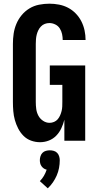

<svg xmlns="http://www.w3.org/2000/svg" viewBox="-20 -763 540 1041"><path d="M197 8Q172 8 148.5 -0.5Q125 -9 107.5 -26.5Q90 -44 78.5 -66.5Q67 -89 60.5 -112.5Q54 -136 52 -161Q50 -186 50 -210V-525Q50 -553 54 -580.5Q58 -608 69 -634Q80 -660 98 -681.5Q116 -703 140 -717.5Q164 -732 192 -737.5Q220 -743 248 -743Q274 -743 300 -738Q326 -733 349 -721Q372 -709 390.5 -690Q409 -671 421 -647.5Q433 -624 438.5 -598Q444 -572 444 -546H320Q320 -562 316.5 -578.5Q313 -595 304 -609Q295 -623 279.5 -630.5Q264 -638 248 -638Q235 -638 223 -633.5Q211 -629 202 -619.5Q193 -610 187.5 -598.5Q182 -587 179 -575Q176 -563 175 -550Q174 -537 174 -525V-210Q174 -191 176.5 -172Q179 -153 188 -136Q197 -119 213.5 -108Q230 -97 249 -97Q261 -97 273 -102Q285 -107 293 -116.5Q301 -126 306 -137.5Q311 -149 314 -161Q317 -173 317.5 -185.5Q318 -198 318 -210V-303H250V-408H442V0H329V-114Q323 -90 312.5 -67.5Q302 -45 285 -27.5Q268 -10 245 -1Q222 8 197 8ZM239 258 196 219Q209 206 218 190.5Q227 175 233 157Q224 155 217 150Q210 145 205 138Q200 131 198 122.5Q196 114 196 105Q196 95 199.5 84Q203 73 210.5 65.5Q218 58 228.5 55Q239 52 250 52Q261 52 271.5 55Q282 58 289.5 65.5Q297 73 300.5 84Q304 95 304 105Q304 127 300 148Q296 169 287.5 188.5Q279 208 267 225.5Q255 243 239 258Z"/></svg>

Font: Iosevka Curly Extrabold
Style: Regular
Weight: 800
Monospace: yes
Designer: Belleve Invis
Foundry: Belleve Invis
Version: Version 22.1.2; ttfautohint (v1.8.4)